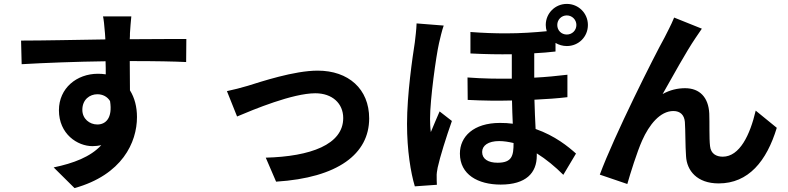

<svg xmlns="http://www.w3.org/2000/svg" viewBox="-20 -890 4040 984"><path d="M653 -806H508C511 -794 515 -760 518 -719C519 -711 519 -701 520 -688C384 -686 202 -682 88 -682L91 -561C214 -568 370 -574 521 -576C522 -554 522 -531 522 -509C509 -511 496 -512 482 -512C373 -512 282 -438 282 -325C282 -203 377 -141 454 -141C470 -141 485 -143 499 -146C444 -86 356 -53 255 -32L362 74C606 6 682 -160 682 -290C682 -342 670 -389 646 -427C646 -471 645 -526 645 -577C781 -577 874 -575 934 -572L935 -690C883 -691 746 -689 645 -689C646 -701 646 -712 646 -720C647 -736 651 -790 653 -806ZM402 -327C402 -380 440 -407 479 -407C506 -407 530 -395 544 -372C558 -284 521 -252 479 -252C439 -252 402 -281 402 -327Z M1143 -423 1195 -293C1280 -329 1480 -412 1596 -412C1683 -412 1739 -360 1739 -285C1739 -149 1571 -88 1342 -82L1395 41C1713 21 1872 -102 1872 -283C1872 -434 1766 -528 1608 -528C1487 -528 1317 -471 1249 -450C1219 -441 1173 -429 1143 -423Z M2777 -762C2777 -751 2779 -740 2782 -730C2719 -724 2650 -719 2572 -719C2517 -719 2457 -721 2391 -726V-616C2469 -612 2540 -611 2603 -612V-487C2530 -486 2454 -487 2376 -493L2377 -378C2454 -374 2531 -373 2604 -375C2605 -335 2606 -294 2608 -256C2587 -259 2565 -260 2542 -260C2407 -260 2337 -190 2337 -103C2337 5 2430 56 2546 56C2676 56 2731 -4 2731 -92C2731 -96 2731 -100 2731 -104C2779 -74 2825 -36 2867 6L2932 -103C2893 -138 2825 -194 2725 -229C2723 -275 2720 -325 2719 -379C2781 -382 2839 -386 2888 -392V-507C2836 -501 2779 -495 2718 -492V-617C2757 -619 2793 -622 2827 -626V-670C2844 -660 2864 -654 2885 -654C2945 -654 2993 -701 2993 -762C2993 -822 2945 -870 2885 -870C2825 -870 2777 -822 2777 -762ZM2836 -762C2836 -789 2857 -811 2885 -811C2912 -811 2934 -789 2934 -762C2934 -734 2912 -713 2885 -713C2857 -713 2836 -734 2836 -762ZM2254 -759 2115 -770C2114 -738 2109 -699 2106 -673C2094 -596 2066 -406 2066 -255C2066 -119 2085 -5 2106 65L2219 57C2218 42 2218 26 2218 15C2217 4 2220 -17 2223 -31C2235 -86 2267 -188 2296 -270L2233 -319C2219 -286 2202 -248 2188 -213C2185 -234 2184 -262 2184 -281C2184 -381 2215 -603 2230 -669C2234 -687 2246 -738 2254 -759ZM2451 -111C2451 -144 2482 -167 2538 -167C2562 -167 2587 -163 2612 -157C2612 -93 2605 -56 2530 -56C2482 -56 2451 -75 2451 -111Z M3577 -743 3435 -800C3418 -758 3399 -725 3386 -698C3333 -603 3128 -195 3054 5L3195 53C3210 0 3245 -112 3271 -170C3307 -251 3363 -321 3431 -321C3467 -321 3487 -300 3490 -265C3493 -224 3492 -142 3496 -89C3500 -16 3552 50 3663 50C3816 50 3909 -64 3961 -235L3853 -323C3824 -199 3771 -87 3684 -87C3651 -87 3623 -102 3619 -141C3614 -183 3617 -263 3615 -308C3611 -391 3566 -438 3491 -438C3453 -438 3413 -429 3376 -408C3426 -496 3496 -624 3545 -696C3556 -712 3567 -729 3577 -743Z"/></svg>

Font: DAIFUKU Sans JP
Style: Bold
Weight: 700
Designer: Original font ‘Source Han Sans JP’ : Ryoko NISHIZUKA  (kana, bopomofo & ideographs); Paul D. Hunt (Latin, Greek & Cyrill
Foundry: Daifuku
Version: Version 1.001